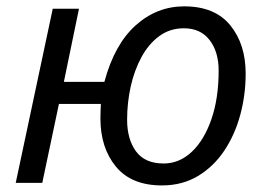

<svg xmlns="http://www.w3.org/2000/svg" viewBox="-20 -562 826 590"><path d="M477.5 7.8Q383.8 7.8 336.2 -50Q288.6 -107.9 288.6 -197.8Q288.6 -210.4 289.1 -223.1Q289.6 -235.8 290 -242.7H161.1L109.9 0H28.3L142.1 -535.2H222.7L176.3 -310.5H300.8Q331.5 -425.3 396.7 -483.9Q461.9 -542.5 545.9 -542.5Q640.1 -542.5 687.5 -484.4Q734.9 -426.3 734.9 -335.9Q734.9 -270.5 718.3 -209Q701.7 -147.5 668.9 -98.6Q636.2 -49.8 588.1 -21Q540 7.8 477.5 7.8ZM482.9 -59.6Q531.2 -59.6 569.3 -95.5Q607.4 -131.3 629.6 -195.6Q651.9 -259.8 651.9 -345.2Q651.9 -402.8 624 -439Q596.2 -475.1 544.9 -475.1Q502 -475.1 469.2 -450.9Q436.5 -426.8 414.6 -386.2Q392.6 -345.7 381.6 -295.9Q370.6 -246.1 370.6 -194.3Q370.6 -134.3 397.9 -96.9Q425.3 -59.6 482.9 -59.6Z"/></svg>

Font: Open Sans
Style: Italic
Weight: 400
Italic angle: -12°
Designer: Monotype Design Team
Foundry: Monotype Imaging Inc.
Version: Version 3.000; ttfautohint (v1.8.4)